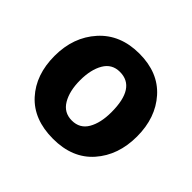

<svg xmlns="http://www.w3.org/2000/svg" viewBox="-130 -667 827 827"><g transform="rotate(45 283.5 -253.5)"><path d="M380 -251Q380 -400 283 -400Q235 -400 211 -359Q187 -318 187 -253Q187 -188 211.5 -146.5Q236 -105 284.5 -105Q333 -105 356.5 -145.5Q380 -186 380 -251ZM286.5 -515Q402 -515 467 -442Q532 -369 532 -255Q532 -141 466.5 -66.5Q401 8 283 8Q165 8 100 -63.5Q35 -135 35 -249.5Q35 -364 103 -439.5Q171 -515 286.5 -515Z"/></g></svg>

Font: Hind Kochi
Style: Bold
Weight: 700
Designer: Dhruvi Tolia
Foundry: Indian Type Foundry
Version: Version 0.702;PS 1.0;hotconv 1.0.81;makeotf.lib2.5.63406